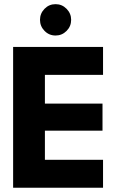

<svg xmlns="http://www.w3.org/2000/svg" viewBox="-20 -880 574 900"><path d="M41.5 -660H463V-529H190.5V-394.5H460.5V-267.5H190.5V-131H463V0H41.5ZM240.5 -713.5Q210 -713.5 188.8 -735.2Q167.5 -757 167.5 -787Q167.5 -817 188.8 -838.8Q210 -860.5 240.5 -860.5Q270.5 -860.5 292 -838.8Q313.5 -817 313.5 -787Q313.5 -756.5 292 -735Q270.5 -713.5 240.5 -713.5Z"/></svg>

Font: League Spartan Thin
Style: Bold
Weight: 700
Version: Version 2.002